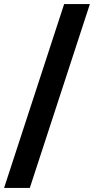

<svg xmlns="http://www.w3.org/2000/svg" viewBox="-36 -720 460 940"><path d="M-16 200 278 -700H404L110 200Z"/></svg>

Font: Space 7353
Style: Regular
Weight: 400
Designer: Christine Claussen + Ruben Lyon  (Space 7353)
Version: Version 1.000;FEAKit 1.0